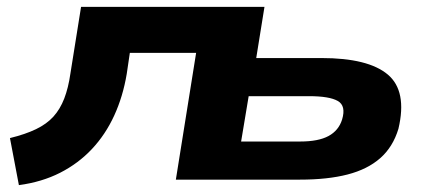

<svg xmlns="http://www.w3.org/2000/svg" viewBox="-20 -523 1253 559"><path d="M35 16 9 -121Q54 -132 85 -147Q116 -162 135.5 -183.5Q155 -205 167 -236Q179 -267 185 -309L216 -503H750L726 -354H916Q1052 -354 1109 -306Q1166 -258 1140 -148Q1124 -95 1087 -62.5Q1050 -30 992 -15Q934 0 853 0H492L551 -369H358L349 -308Q338 -242 312.5 -186.5Q287 -131 247.5 -89Q208 -47 155 -20Q102 7 35 16ZM682 -111H854Q907 -111 936.5 -127Q966 -143 976 -175Q988 -215 963.5 -229Q939 -243 880 -243H704Z"/></svg>

Font: Nunito Sans 7pt Expanded ExtraBold
Style: Italic
Weight: 800
Width: 7
Italic angle: -9°
Designer: Vernon Adams
Foundry: Vernon Adams
Version: Version 3.101;gftools[0.9.27]